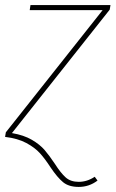

<svg xmlns="http://www.w3.org/2000/svg" viewBox="-30 -539 455 756"><path d="M-7 -18 374 -499H87L90 -519H405L402 -501L17 -15Q64 -7 95.5 11.5Q127 30 145.5 51.5Q164 73 186 106Q209 142 228.5 159.5Q248 177 280 177Q313 177 343 157L354 172Q321 197 280 197Q241 197 218.5 178.5Q196 160 169 120Q147 86 127 64Q107 42 73.5 24Q40 6 -10 0Z"/></svg>

Font: FiraGO Thin
Style: Italic
Weight: 100
Italic angle: -8°
Designer: bBox Type GmbH
Foundry: bBox Type GmbH
Version: Version 1.001